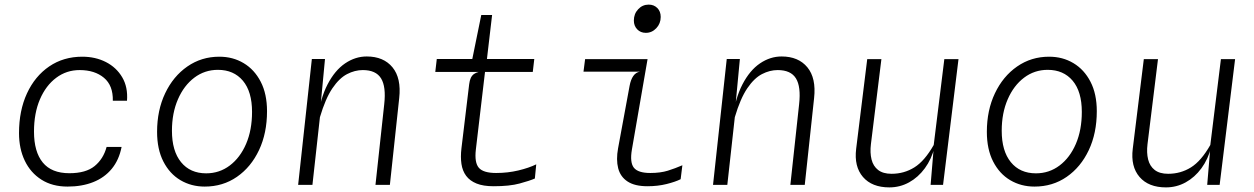

<svg xmlns="http://www.w3.org/2000/svg" viewBox="-20 -802 5440 833"><path d="M273 7.5Q207 7.5 159.8 -22.5Q112.5 -52.5 87.5 -104.8Q62.5 -157 62.5 -224.5Q62.5 -322 97 -396.8Q131.5 -471.5 193.5 -513.8Q255.5 -556 337 -556Q394 -556 439.5 -532.8Q485 -509.5 510.2 -466.8Q535.5 -424 531 -365H469.5Q471 -431 431 -464.5Q391 -498 325.5 -498Q268.5 -498 223.8 -464.5Q179 -431 153.2 -371Q127.5 -311 127.5 -231Q127.5 -143.5 165.5 -97Q203.5 -50.5 281 -50.5Q352.5 -50.5 390.5 -81.5Q428.5 -112.5 442.5 -164.5H507.5Q496.5 -108 464.8 -69.5Q433 -31 384.2 -11.8Q335.5 7.5 273 7.5Z M868 7.5Q810 7.5 763 -20.2Q716 -48 688.8 -101.2Q661.5 -154.5 661.5 -230Q661.5 -323.5 696.5 -397.2Q731.5 -471 792.8 -513.5Q854 -556 931.5 -556Q990.5 -556 1037.2 -528Q1084 -500 1111.2 -447.2Q1138.5 -394.5 1138.5 -319.5Q1138.5 -224.5 1103.8 -150.8Q1069 -77 1008 -34.8Q947 7.5 868 7.5ZM874.5 -50Q932 -50 977 -84Q1022 -118 1047.8 -178Q1073.5 -238 1073.5 -316.5Q1073.5 -404.5 1033.8 -451.8Q994 -499 925.5 -499Q868 -499 823 -465Q778 -431 752 -371.2Q726 -311.5 726 -234.5Q726 -147 765.5 -98.5Q805 -50 874.5 -50Z M1273.5 0 1333 -546H1390L1365 -282H1357Q1369.5 -375 1401.2 -436Q1433 -497 1477.2 -527Q1521.5 -557 1571 -557Q1644 -557 1682.8 -510Q1721.5 -463 1712 -376.5L1671.5 0H1609L1647 -350Q1655.5 -426 1633.2 -462Q1611 -498 1554 -498Q1519.5 -498 1485.8 -480.5Q1452 -463 1422 -418.8Q1392 -374.5 1368 -293.5L1335.5 0Z M2121.5 6Q2076.5 6 2047.5 -5.8Q2018.5 -17.5 2002.5 -39Q1986.5 -60.5 1982 -90.8Q1977.5 -121 1982 -158.5L2015.5 -436.5Q2017.5 -453 2022.5 -463.8Q2027.5 -474.5 2036.2 -480.8Q2045 -487 2057 -490L2029.5 -524L2029 -545.5L2068 -737H2115L2090 -524L2086 -505L2044.5 -153Q2038 -96.5 2057.5 -74Q2077 -51.5 2132.5 -51.5Q2183 -51.5 2229 -62.5Q2275 -73.5 2306.5 -89L2300.5 -27.5Q2277.5 -17.5 2234.2 -5.8Q2191 6 2121.5 6ZM1868.5 -490 1875 -546H2298L2291.5 -490Z M2782 -659.5Q2759 -659.5 2744.5 -674.8Q2730 -690 2730 -713Q2730 -742 2748.8 -762Q2767.5 -782 2794.5 -782Q2817 -782 2831.8 -767.2Q2846.5 -752.5 2846.5 -728.5Q2846.5 -700 2827.5 -679.8Q2808.5 -659.5 2782 -659.5ZM2789 6Q2734 6 2702.8 -14.5Q2671.5 -35 2662 -72Q2652.5 -109 2661.5 -158.5L2711.5 -429.5Q2716.5 -456.5 2727.5 -472.2Q2738.5 -488 2756 -491H2511.5L2518.5 -545.5H2789.5L2721.5 -153Q2712 -97 2730.2 -74.2Q2748.5 -51.5 2801.5 -51.5Q2845.5 -51.5 2877.5 -61.5Q2909.5 -71.5 2940.5 -85L2933 -24.5Q2910 -13 2871.8 -3.5Q2833.5 6 2789 6Z M3073.5 0 3133 -546H3190L3165 -282H3157Q3169.5 -375 3201.2 -436Q3233 -497 3277.2 -527Q3321.5 -557 3371 -557Q3444 -557 3482.8 -510Q3521.5 -463 3512 -376.5L3471.5 0H3409L3447 -350Q3455.5 -426 3433.2 -462Q3411 -498 3354 -498Q3319.5 -498 3285.8 -480.5Q3252 -463 3222 -418.8Q3192 -374.5 3168 -293.5L3135.5 0Z M3838.5 11Q3763 11 3724 -34.2Q3685 -79.5 3694.5 -156.5L3742.5 -545.5H3804L3758.5 -176.5Q3754 -139.5 3761.2 -110.2Q3768.5 -81 3789.8 -64.5Q3811 -48 3848 -48Q3902.5 -48 3947 -75.8Q3991.5 -103.5 4031 -173L4077 -545.5H4138.5L4071.5 0H4017.5L4031 -161.5L4035 -164.5Q4021.5 -111.5 3992.5 -72Q3963.5 -32.5 3924 -10.8Q3884.5 11 3838.5 11Z M4468 7.5Q4410 7.5 4363 -20.2Q4316 -48 4288.8 -101.2Q4261.5 -154.5 4261.5 -230Q4261.5 -323.5 4296.5 -397.2Q4331.5 -471 4392.8 -513.5Q4454 -556 4531.5 -556Q4590.5 -556 4637.2 -528Q4684 -500 4711.2 -447.2Q4738.5 -394.5 4738.5 -319.5Q4738.5 -224.5 4703.8 -150.8Q4669 -77 4608 -34.8Q4547 7.5 4468 7.5ZM4474.5 -50Q4532 -50 4577 -84Q4622 -118 4647.8 -178Q4673.5 -238 4673.5 -316.5Q4673.5 -404.5 4633.8 -451.8Q4594 -499 4525.5 -499Q4468 -499 4423 -465Q4378 -431 4352 -371.2Q4326 -311.5 4326 -234.5Q4326 -147 4365.5 -98.5Q4405 -50 4474.5 -50Z M5038.5 11Q4963 11 4924 -34.2Q4885 -79.5 4894.5 -156.5L4942.5 -545.5H5004L4958.5 -176.5Q4954 -139.5 4961.2 -110.2Q4968.5 -81 4989.8 -64.5Q5011 -48 5048 -48Q5102.5 -48 5147 -75.8Q5191.5 -103.5 5231 -173L5277 -545.5H5338.5L5271.5 0H5217.5L5231 -161.5L5235 -164.5Q5221.5 -111.5 5192.5 -72Q5163.5 -32.5 5124 -10.8Q5084.5 11 5038.5 11Z"/></svg>

Font: Spline Sans Mono Light
Style: Italic
Weight: 300
Italic angle: -4°
Monospace: yes
Version: Version 1.004